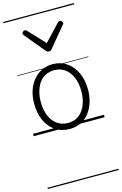

<svg xmlns="http://www.w3.org/2000/svg" viewBox="-194 -1025 977 1540"><g transform="rotate(-15 294.5 -255.0)"><path d="M295 19Q227 19 176.5 -15.5Q126 -50 98.5 -110.5Q71 -171 71 -250Q71 -310 87.5 -359Q104 -408 134.5 -444Q165 -480 205.5 -499.5Q246 -519 295 -519Q361 -519 411 -485Q461 -451 489.5 -390Q518 -329 518 -250Q518 -202 507.5 -161Q497 -120 478 -87Q459 -54 432 -30Q405 -6 370.5 6.5Q336 19 295 19ZM295 -31Q334 -31 365 -46.5Q396 -62 417.5 -91.5Q439 -121 451 -161.5Q463 -202 463 -250Q463 -315 442.5 -364.5Q422 -414 384.5 -441.5Q347 -469 295 -469Q256 -469 224.5 -453.5Q193 -438 171.5 -409Q150 -380 138 -339.5Q126 -299 126 -250Q126 -185 146.5 -135.5Q167 -86 205 -58.5Q243 -31 295 -31ZM440 -839Q448 -839 456 -832Q464 -825 464 -816Q464 -814 463 -810.5Q462 -807 458 -804L320 -638Q316 -632 310 -628.5Q304 -625 295 -625Q286 -625 280.5 -628.5Q275 -632 270 -638L132 -804Q129 -807 128 -810.5Q127 -814 127 -816Q127 -825 134.5 -832Q142 -839 150 -839Q155 -839 159 -837Q163 -835 167 -831L295 -694L424 -831Q428 -835 431.5 -837Q435 -839 440 -839ZM0 428H589V438H0ZM0 -20H589V0H0ZM0 -505H589V-500H0ZM0 -948H589V-938H0Z"/></g></svg>

Font: Playwrite US Modern Guides
Style: Regular
Weight: 400
Designer: Veronika Burian, José Scaglione
Foundry: TypeTogether
Version: Version 1.003